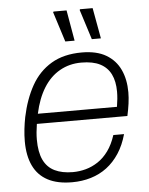

<svg xmlns="http://www.w3.org/2000/svg" viewBox="-53 -766 637 822"><g transform="rotate(-5 266.0 -355.5)"><path d="M224 12Q161 12 119.5 -10Q78 -32 57.5 -75Q37 -118 37 -180Q37 -206 40 -232.5Q43 -259 48 -284Q64 -360 96 -417Q128 -474 181.5 -506Q235 -538 313 -538Q377 -538 417.5 -514Q458 -490 477.5 -448Q497 -406 497 -351Q497 -328 493.5 -302.5Q490 -277 484 -250H95Q92 -231 90.5 -214.5Q89 -198 89 -183Q89 -129 105 -95.5Q121 -62 153 -46.5Q185 -31 231 -31Q259 -31 286.5 -38.5Q314 -46 339 -62.5Q364 -79 384 -106.5Q404 -134 417 -174H463Q450 -127 427 -92Q404 -57 373.5 -34Q343 -11 305 0.5Q267 12 224 12ZM103 -293H443Q446 -311 447.5 -327Q449 -343 449 -358Q449 -402 434 -432.5Q419 -463 388 -479Q357 -495 307 -495Q256 -495 214.5 -471.5Q173 -448 145 -403Q117 -358 103 -293ZM361 -591 320 -720 322 -723H376L400 -591ZM247 -591 206 -720 208 -723H264L287 -591Z"/></g></svg>

Font: Archivo SemiBold Thin
Style: Italic
Weight: 250
Italic angle: -10°
Version: Version 2.001